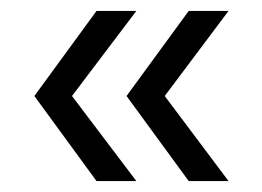

<svg xmlns="http://www.w3.org/2000/svg" viewBox="-20 -414 481 352"><path d="M157 -82H230L112 -238L230 -394H157L43 -238ZM212 -238 326 -82H399L282 -238L399 -394H326Z"/></svg>

Font: MV Cash Light
Style: Regular
Weight: 300
Designer: Rodrigo Fuenzalida
Foundry: fragTYPE
Version: Version 1.100;Glyphs 3.1.2 (3151)